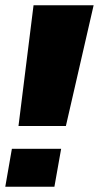

<svg xmlns="http://www.w3.org/2000/svg" viewBox="-24 -695 374 727"><path d="M46 -218H225.5L330.5 -675H103ZM-4 12H182L207.5 -131.5H21Z"/></svg>

Font: Anybody Expanded
Style: Bold Italic
Weight: 700
Width: 7
Italic angle: -10°
Version: Version 1.113;gftools[0.9.25]